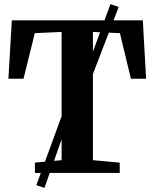

<svg xmlns="http://www.w3.org/2000/svg" viewBox="-20 -842 752 935"><path d="M280 -62V-686.5L149.5 -680.5L94.5 -458.5H21L37.5 -743H675.5L691.5 -458.5H617.5L564 -680.5L432.5 -686.5V-62L563 -50V0H150V-50ZM157 59.5 320 -385 366 -409.5 518 -822 558 -808 400 -397 353 -370 196.5 73Z"/></svg>

Font: Merriweather 48pt
Style: Bold
Weight: 700
Version: Version 2.100